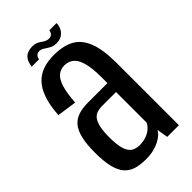

<svg xmlns="http://www.w3.org/2000/svg" viewBox="-216 -764 837 837"><g transform="rotate(-45 202.5 -345.5)"><path d="M162 4Q188.5 4 209.8 -1.2Q231 -6.5 247 -15Q263 -23.5 273.2 -33Q283.5 -42.5 287.5 -51.5L296 0H368V-382.5Q368 -466.5 349 -514.2Q330 -562 292.8 -582Q255.5 -602 198.5 -602Q162 -602 132.5 -592.2Q103 -582.5 81 -560.2Q59 -538 45.2 -499.2Q31.5 -460.5 27.5 -402.5L118 -389.5Q122 -446.5 132.2 -478.5Q142.5 -510.5 159.2 -524Q176 -537.5 198.5 -537.5Q224 -537.5 241.5 -523.2Q259 -509 268.2 -475.5Q277.5 -442 277.5 -384V-350H157Q124 -350 99 -342Q74 -334 57.5 -314.5Q41 -295 32.8 -261Q24.5 -227 24.5 -174.5Q24.5 -119 33.5 -83.8Q42.5 -48.5 60.2 -29.5Q78 -10.5 103.2 -3.2Q128.5 4 162 4ZM185 -59Q170.5 -59 157.8 -63.8Q145 -68.5 135.5 -81.2Q126 -94 121 -117.2Q116 -140.5 116 -178Q116 -215.5 121.5 -239Q127 -262.5 136.5 -274.8Q146 -287 159.5 -291.5Q173 -296 188.5 -296H276.5V-107.5Q272 -96.5 259.8 -85Q247.5 -73.5 228.5 -66.2Q209.5 -59 185 -59ZM242 -629.5Q258 -629.5 268.8 -633.8Q279.5 -638 286.5 -645Q293.5 -652 297.8 -660.2Q302 -668.5 304 -677Q306 -685.5 305.5 -692H261Q261 -687 258.2 -681Q255.5 -675 249.5 -671Q243.5 -667 235 -667Q225 -667 216.8 -671Q208.5 -675 200.5 -681Q192.5 -687 182.8 -691Q173 -695 159.5 -695Q144.5 -695 133.2 -691.2Q122 -687.5 114.8 -680.8Q107.5 -674 103.5 -665.8Q99.5 -657.5 97.5 -649.2Q95.5 -641 95 -634H140Q140.5 -639 143 -645Q145.5 -651 151.5 -655Q157.5 -659 167 -659Q175.5 -659 183.5 -654.5Q191.5 -650 199.8 -644.2Q208 -638.5 218 -634Q228 -629.5 242 -629.5Z"/></g></svg>

Font: Anybody Condensed
Style: Regular
Weight: 400
Width: 3
Designer: Tyler Finck
Foundry: Etcetera Type Company
Version: Version 1.113;gftools[0.9.25]